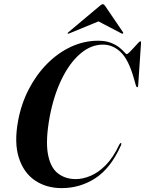

<svg xmlns="http://www.w3.org/2000/svg" viewBox="-20 -910 709 938"><path d="M571.5 -211Q574.5 -208.5 571 -200Q521.5 -89 446.8 -40Q372 9 281.5 9Q206 9 150.8 -28.5Q95.5 -66 72 -139.5Q48.5 -213 68.5 -320.5Q84 -403.5 121 -474.8Q158 -546 210.8 -599Q263.5 -652 327 -681.5Q390.5 -711 459 -711Q496 -711 521.5 -701Q547 -691 563 -678Q579 -665 587.5 -655.2Q596 -645.5 599 -645.5Q603 -645.5 612.8 -655Q622.5 -664.5 633.8 -677Q645 -689.5 653.8 -699Q662.5 -708.5 665 -708.5Q669.5 -708.5 669 -700L655 -492.5Q655 -484.5 651 -484Q646.5 -483.5 644 -492L633 -530.5Q607.5 -619.5 569.2 -655.8Q531 -692 483 -692Q423.5 -692 371.5 -647Q319.5 -602 281 -522.8Q242.5 -443.5 223 -340.5Q202 -226.5 213.8 -159.5Q225.5 -92.5 262 -63.8Q298.5 -35 350 -35Q384.5 -35 422.2 -50.8Q460 -66.5 496.5 -103.2Q533 -140 563 -204Q567.5 -212.5 571.5 -211ZM319 -747Q313 -744 311 -746Q309 -748.5 314 -752.5L466.5 -880.5Q476.5 -889.5 482 -889.5Q488 -889.5 494 -880.5L581 -752.5Q583.5 -748 580 -746Q578 -744 573 -747L461 -805.5Z"/></svg>

Font: Fraunces 144pt S000 SemiBold
Style: Italic
Weight: 600
Italic angle: -16°
Version: Version 1.000; ttfautohint (v1.8.3)